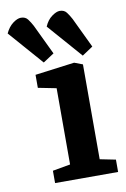

<svg xmlns="http://www.w3.org/2000/svg" viewBox="-153 -792 552 843"><g transform="rotate(-10 123.5 -370.5)"><path d="M66 -530 -68 -683Q-55 -711 -35 -726Q-15 -741 1 -741Q21 -741 31.5 -727Q42 -713 51 -696L115 -562ZM240 -530 106 -683Q118 -711 138.5 -726Q159 -741 174 -741Q194 -741 204.5 -727Q215 -713 224 -696L288 -562ZM23 0V-55L102 -69V-409L21 -425V-483L197 -506L234 -492V-69L304 -55V0Z"/></g></svg>

Font: Faustina Light
Style: Bold
Weight: 700
Version: Version 1.200